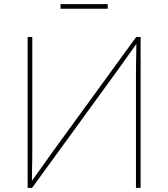

<svg xmlns="http://www.w3.org/2000/svg" viewBox="-20 -906 811 926"><path d="M658.2 0H635.7V-551.3Q635.7 -576.7 636.2 -602.1Q636.7 -627.4 637.2 -652.8Q637.7 -678.2 637.7 -703.6H644.5Q626 -678.2 608.2 -652.8Q590.3 -627.4 572.3 -602.1Q554.2 -576.7 535.6 -551.3L134.8 0H113.3V-727.5H135.7V-175.3Q135.7 -149.9 135.3 -124.5Q134.8 -99.1 134.3 -74Q133.8 -48.8 133.8 -23.4H126.5Q145 -48.8 162.8 -74Q180.7 -99.1 198.7 -124.5Q216.8 -149.9 234.9 -175.3L636.7 -727.5H658.2ZM499.5 -886.2V-863.8H272V-886.2Z"/></svg>

Font: Inter Thin
Style: Regular
Weight: 250
Designer: Rasmus Andersson
Foundry: rsms
Version: Version 4.001;git-66647c0bb